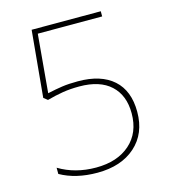

<svg xmlns="http://www.w3.org/2000/svg" viewBox="-108 -800 787 896"><g transform="rotate(-15 285.0 -352.0)"><path d="M505 -217Q505 -112 436.5 -51Q368 10 253 10Q148 10 74 -32V-62Q152 -15 253 -15Q356 -15 417 -69Q478 -123 478 -217Q478 -304 425.5 -352.5Q373 -401 274 -401Q230 -401 193.5 -395Q157 -389 117 -378L98 -393L128 -714H462V-689H151L126 -408Q167 -417 198.5 -421.5Q230 -426 274 -426Q385 -426 445 -372.5Q505 -319 505 -217Z"/></g></svg>

Font: Noto Sans UI Thin
Style: Regular
Weight: 250
Designer: Monotype Design Team
Foundry: Monotype Imaging Inc.
Version: Version 1.001